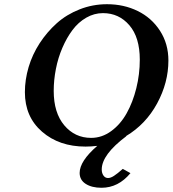

<svg xmlns="http://www.w3.org/2000/svg" viewBox="-20 -678 813 904"><path d="M409.2 -28.8Q460 -28.8 503.7 -60.8Q547.4 -92.8 576.4 -144.8Q605.5 -196.8 621.8 -262.7Q638.2 -328.6 638.2 -397Q638.2 -502 589.1 -559.1Q540 -616.2 464.8 -616.2Q423.3 -616.2 386 -594.7Q348.6 -573.2 321.3 -536.6Q293.9 -500 273.7 -452.9Q253.4 -405.8 243.2 -353.5Q232.9 -301.3 232.9 -250Q232.9 -147 282.7 -87.9Q332.5 -28.8 409.2 -28.8ZM355 136.2Q355 80.6 438 8.8Q408.2 12.2 382.8 12.2Q258.8 12.2 178 -57.9Q97.2 -127.9 97.2 -244.1Q97.2 -302.7 114.7 -362.1Q132.3 -421.4 166.7 -474.4Q201.2 -527.3 247.3 -568.6Q293.5 -609.9 355 -634Q416.5 -658.2 483.9 -658.2Q563 -658.2 628.4 -626.2Q693.8 -594.2 733.4 -533Q772.9 -471.7 772.9 -393.1Q772.9 -289.1 719.7 -190.9Q666.5 -92.8 573.2 -37.1H575.2Q459 49.8 459 120.1Q459 136.7 467 148.4Q475.1 160.2 488.8 160.2Q501 160.2 516.8 149.9Q532.7 139.6 558.1 117.2L594.2 137.2Q537.1 206.1 458 206.1Q412.1 206.1 383.5 187.7Q355 169.4 355 136.2Z"/></svg>

Font: Linux Libertine G
Style: Semibold Italic
Weight: 600
Italic angle: -11.5°
Designer: Philipp H. Poll
Foundry: Philipp H. Poll
Version: Version 5.1.1